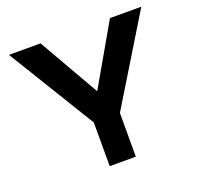

<svg xmlns="http://www.w3.org/2000/svg" viewBox="-119 -798 952 925"><g transform="rotate(-20 357.5 -335.0)"><path d="M18.1 -669.9H180.2L357.9 -359.9L536.1 -669.9H696.8L424.8 -224.1V0H291V-224.1Z"/></g></svg>

Font: LT Wave Text Bold
Style: Regular
Weight: 700
Designer: Daniel Lyons
Version: Version 2.5 (Glyphs App)